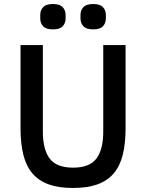

<svg xmlns="http://www.w3.org/2000/svg" viewBox="-20 -922 726 954"><path d="M193 -698V-268Q193 -179 227 -134Q261 -89 343 -89Q425 -89 459 -134Q493 -179 493 -268V-698H604V-286Q604 -209 590 -153Q576 -97 545 -60.5Q514 -24 464.5 -6Q415 12 343 12Q271 12 221.5 -6Q172 -24 141 -60.5Q110 -97 96 -153Q82 -209 82 -286V-698ZM243 -776Q209 -776 194.5 -791.5Q180 -807 180 -830V-848Q180 -871 194.5 -886.5Q209 -902 243 -902Q277 -902 291.5 -886.5Q306 -871 306 -848V-830Q306 -807 291.5 -791.5Q277 -776 243 -776ZM443 -776Q409 -776 394.5 -791.5Q380 -807 380 -830V-848Q380 -871 394.5 -886.5Q409 -902 443 -902Q477 -902 491.5 -886.5Q506 -871 506 -848V-830Q506 -807 491.5 -791.5Q477 -776 443 -776Z"/></svg>

Font: IBM Plex Sans Devanagari Medium
Style: Regular
Weight: 500
Designer: Mike Abbink, Paul van der Laan, Pieter van Rosmalen, Erin McLaughlin
Foundry: Bold Monday
Version: Version 1.1